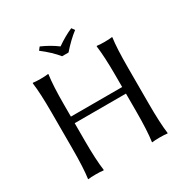

<svg xmlns="http://www.w3.org/2000/svg" viewBox="-182 -966 1091 1123"><g transform="rotate(-30 363.0 -404.5)"><path d="M536.1 -444.8Q536.1 -569.8 525.9 -645L527.8 -647.9Q545.9 -645 579.1 -645Q612.3 -645 630.9 -647.9L631.8 -645Q622.1 -578.6 622.1 -444.8V-200.2Q622.1 -71.3 631.8 0L629.9 2.9Q611.3 0 579.1 0Q544.9 0 526.9 2.9L525.9 0Q536.1 -71.3 536.1 -200.2V-320.8H189.9V-200.2Q189.9 -75.2 200.2 0L198.2 2.9Q179.7 0 147 0Q113.3 0 95.2 2.9L94.2 0Q104 -67.9 104 -200.2V-444.8Q104 -573.7 94.2 -645L96.2 -647.9Q114.3 -645 147 -645Q180.7 -645 199.2 -647.9L200.2 -645Q189.9 -575.2 189.9 -444.8V-365.2H536.1ZM321.8 -696.8Q284.7 -743.2 221.2 -792L236.8 -812Q295.9 -786.1 342.8 -751Q399.4 -790.5 450.2 -812L464.8 -792Q416 -754.9 365.2 -696.8Z"/></g></svg>

Font: Linux Biolinum G
Style: Regular
Weight: 400
Designer: Philipp H. Poll
Foundry: Philipp H. Poll
Version: Version 1.1.0 ; ttfautohint (v1.6)